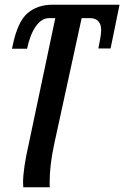

<svg xmlns="http://www.w3.org/2000/svg" viewBox="-20 -556 528 816"><path d="M78 220Q78 161 103 52L215 -479H189Q157 -479 132.5 -444.5Q108 -410 95 -349H31L34 -363Q55 -464 97 -500Q139 -536 204 -536H488L450 -350H398L405 -386Q410 -414 410 -427Q410 -479 361 -479H327L210 58Q191 146 191 219Q191 236 192 240H79Z"/></svg>

Font: Noto Serif CondSemiBold
Style: Italic
Weight: 600
Width: 3
Italic angle: -12°
Designer: Monotype Design Team
Foundry: Monotype Imaging Inc.
Version: Version 1.001